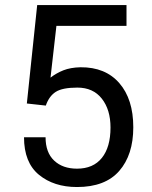

<svg xmlns="http://www.w3.org/2000/svg" viewBox="-20 -731 602 761"><path d="M86.4 -320.8 127.4 -710.9H481.4V-628.4H203.6L180.2 -423.3Q203.6 -441.4 231.4 -452.4Q259.3 -463.4 298.8 -464.4Q397.5 -465.3 452.9 -401.6Q508.3 -337.9 508.3 -226.6Q508.3 -117.2 452.6 -53.5Q397 10.3 285.2 10.3Q193.4 10.3 134.3 -38.3Q75.2 -86.9 75.2 -187H160.6Q160.6 -126.5 194.6 -94.5Q228.5 -62.5 285.2 -62.5Q349.6 -62.5 383.8 -105.2Q418 -147.9 418 -225.6Q418 -296.4 383.5 -340.1Q349.1 -383.8 286.6 -383.8Q227.1 -383.8 200.7 -366.7Q174.3 -349.6 161.6 -312.5Z"/></svg>

Font: Roboto Web
Style: Regular
Weight: 400
Designer: Google
Version: Version 1.200310; 2013